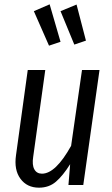

<svg xmlns="http://www.w3.org/2000/svg" viewBox="-20 -846 512 878"><path d="M207 -826.2 256.8 -654.8 204.1 -637.2 134.8 -794.9ZM330.1 -825.2 373 -660.2 319.8 -642.1 256.8 -794.9ZM158.2 12.2Q103.5 12.2 73.5 -28.6Q43.5 -69.3 53.2 -136.2L106.9 -525.9H187L131.8 -128.9Q126 -91.8 137 -71.8Q147.9 -51.8 171.9 -51.8Q234.4 -51.8 305.2 -179.2L355 -525.9H435.1L360.8 0H293L300.8 -95.2Q267.6 -42.5 235.8 -15.1Q204.1 12.2 158.2 12.2Z"/></svg>

Font: Fira Sans Compressed Book
Style: Italic
Weight: 350
Width: 3
Italic angle: -8°
Designer: Carrois Corporate & Edenspiekermann AG
Foundry: Carrois Corporate GbR & Edenspiekermann AG
Version: Version 4.203;PS 004.203;hotconv 1.0.88;makeotf.lib2.5.64775